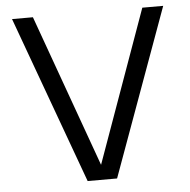

<svg xmlns="http://www.w3.org/2000/svg" viewBox="-51 -756 797 806"><g transform="rotate(-5 347.5 -352.5)"><path d="M410 0H286L29 -705H117L348 -63L578 -705H666Z"/></g></svg>

Font: Metropolitano
Style: Regular
Weight: 400
Designer: Fonts by Alex Slobzheninov & Chris M. Simpson / Changes by Cristiano Sobral
Foundry: Fonts by Alex Slobzheninov & Chris M. Simpson / Changes by Cristiano Sobral
Version: Version 1.00;August 30, 2020;FontCreator 13.0.0.2681 64-bit